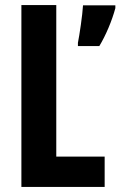

<svg xmlns="http://www.w3.org/2000/svg" viewBox="-20 -734 473 754"><path d="M64 0H391V-119H201V-714H64ZM433 -702V-713H306C304 -676 292 -595 286 -566V-553H370C395 -594 420 -653 433 -702Z"/></svg>

Font: Noto Sans Armenian ExtraCondensed
Style: Regular
Weight: 400
Width: 2
Designer: Monotype Design Team
Foundry: Monotype Imaging Inc.
Version: Version 2.008